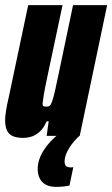

<svg xmlns="http://www.w3.org/2000/svg" viewBox="-21 -530 438 749"><path d="M71 8Q45 8 29 1Q13 -6 6 -21.5Q-1 -37 -1 -62Q-1 -75 2.5 -98Q6 -121 13 -150L89 -510H223L164 -232Q154 -185 150 -161Q146 -137 145 -126Q145 -121 146.5 -118Q148 -115 152 -114.5Q156 -114 161 -114Q168 -114 172.5 -117Q177 -120 182 -133.5Q187 -147 194 -177.5Q201 -208 212 -262L264 -510H397L290 0H161L169 -57H161Q149 -29 132.5 -15Q116 -1 100 3.5Q84 8 71 8ZM199 199Q172 199 156 189.5Q140 180 133 164Q126 148 126 129Q126 94 149 57Q172 20 213 -11L290 -1Q279 8 265 25Q251 42 241 62Q231 82 231 101Q231 111 236 117Q241 123 256 123Q258 123 259.5 123Q261 123 265 122L250 194Q241 196 226.5 197.5Q212 199 199 199Z"/></svg>

Font: Saira ExtraCondensed Black
Style: Italic
Weight: 900
Width: 2
Italic angle: -12°
Designer: Hector Gatti with collaboration of the Omnibus-Type team
Foundry: Omnibus-Type
Version: Version 1.101